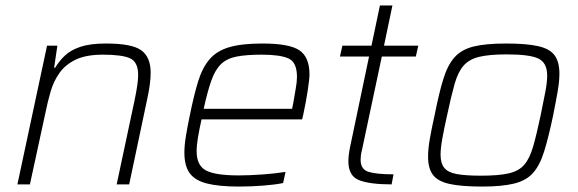

<svg xmlns="http://www.w3.org/2000/svg" viewBox="-20 -678 2126 706"><path d="M44 0 153 -510H191L179 -429H183Q197 -453 218.5 -473.5Q240 -494 276 -506Q312 -518 370 -518Q465 -518 499.5 -493Q534 -468 534 -411Q534 -372 522 -317L455 0H409L475 -310Q481 -339 484.5 -362Q488 -385 488 -402Q488 -450 458.5 -463.5Q429 -477 359 -477Q296 -477 258 -458.5Q220 -440 198.5 -409.5Q177 -379 166 -341Q155 -303 147 -263L90 0Z M859 8Q784 8 740 -3.5Q696 -15 677 -42Q658 -69 658 -117Q658 -143 663.5 -177Q669 -211 678 -254Q693 -328 708.5 -378.5Q724 -429 750.5 -460Q777 -491 823 -504.5Q869 -518 945 -518Q1044 -518 1081 -493Q1118 -468 1118 -404Q1118 -388 1111.5 -345Q1105 -302 1095 -256L1091 -239H721Q713 -202 708 -173Q703 -144 703 -122Q703 -70 737 -51.5Q771 -33 858 -33Q897 -33 945.5 -36.5Q994 -40 1030 -46L1021 -5Q993 1 947.5 4.5Q902 8 859 8ZM729 -278H1054L1058 -297Q1063 -328 1067.5 -352.5Q1072 -377 1072 -395Q1072 -449 1041 -463Q1010 -477 943 -477Q886 -477 850 -470Q814 -463 792.5 -442Q771 -421 757 -381.5Q743 -342 729 -278Z M1420 0Q1340 0 1300.5 -15.5Q1261 -31 1261 -85Q1261 -106 1267 -136L1337 -470H1230L1239 -510H1346L1377 -658H1423L1392 -510H1518L1509 -470H1384L1310 -122Q1308 -115 1307 -106Q1306 -97 1306 -90Q1306 -55 1335.5 -46Q1365 -37 1427 -37Z M1752 8Q1677 8 1633.5 -1.5Q1590 -11 1572 -35Q1554 -59 1554 -102Q1554 -130 1560.5 -167.5Q1567 -205 1578 -254Q1594 -335 1610 -387Q1626 -439 1651.5 -467.5Q1677 -496 1721.5 -507Q1766 -518 1841 -518Q1915 -518 1958 -508.5Q2001 -499 2019 -475Q2037 -451 2037 -407Q2037 -379 2030.5 -341.5Q2024 -304 2014 -254Q1997 -173 1981 -121.5Q1965 -70 1940 -42Q1915 -14 1870.5 -3Q1826 8 1752 8ZM1749 -32Q1813 -32 1850.5 -40.5Q1888 -49 1908 -72.5Q1928 -96 1940.5 -139.5Q1953 -183 1968 -254Q1978 -303 1985 -339Q1992 -375 1992 -400Q1992 -447 1960 -462.5Q1928 -478 1844 -478Q1779 -478 1742 -469Q1705 -460 1684.5 -436.5Q1664 -413 1651.5 -369Q1639 -325 1624 -254Q1613 -205 1606.5 -169Q1600 -133 1600 -109Q1600 -78 1613.5 -61Q1627 -44 1659.5 -38Q1692 -32 1749 -32Z"/></svg>

Font: Saira ExtraLight
Style: Italic
Weight: 200
Italic angle: -12°
Designer: Hector Gatti with collaboration of the Omnibus-Type team
Foundry: Omnibus-Type
Version: Version 1.100; ttfautohint (v1.8.3)